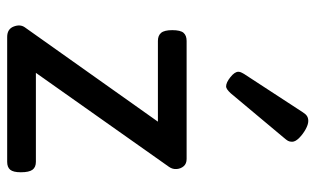

<svg xmlns="http://www.w3.org/2000/svg" viewBox="-192 -687 879 535"><g transform="rotate(90 247.5 -419.5)"><path d="M83 0Q61 0 54 -18Q47 -36 56 -49L319 -420H94Q79 -420 71.5 -429Q64 -438 64 -460Q64 -483 71.5 -491.5Q79 -500 94 -500H423Q436 -500 443 -492Q450 -484 451 -472.5Q452 -461 445 -451L183 -80H431Q446 -80 453 -70.5Q460 -61 460 -38Q460 -17 453 -8.5Q446 0 431 0ZM221 -610Q210 -610 195 -622Q180 -634 180 -644Q180 -647 181 -650Q182 -653 186 -660L293 -824Q298 -832 303.5 -835.5Q309 -839 317 -839Q327 -839 340.5 -831.5Q354 -824 364.5 -813.5Q375 -803 375 -794Q375 -787 372.5 -782.5Q370 -778 363 -770L240 -623Q228 -610 221 -610Z"/></g></svg>

Font: Playwrite GB J
Style: Regular
Weight: 400
Designer: Veronika Burian, José Scaglione
Foundry: TypeTogether
Version: Version 1.002